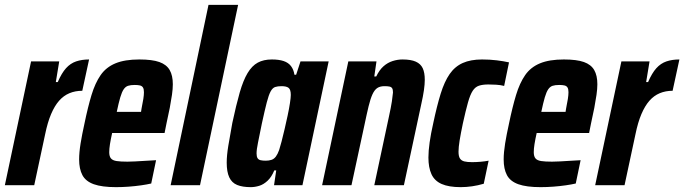

<svg xmlns="http://www.w3.org/2000/svg" viewBox="-28 -763 2819 791"><path d="M-8 0 100 -510H216L202 -425H210Q226 -462 244 -482Q262 -502 285.5 -510Q309 -518 339 -518L311 -389Q282 -389 258 -379Q234 -369 215.5 -348Q197 -327 182.5 -293Q168 -259 158 -210L113 0Z M450 8Q392 8 358.5 -4Q325 -16 311.5 -41.5Q298 -67 298 -106Q298 -135 304 -172Q310 -209 320 -254Q334 -322 349 -371.5Q364 -421 386.5 -453.5Q409 -486 447.5 -502Q486 -518 546 -518Q599 -518 628.5 -507.5Q658 -497 671 -474.5Q684 -452 684 -416Q684 -397 680.5 -372.5Q677 -348 671.5 -319Q666 -290 658 -255L650 -215H434Q428 -188 425 -169Q422 -150 422 -136Q422 -119 429 -110.5Q436 -102 452.5 -99.5Q469 -97 497 -97Q509 -97 529 -98Q549 -99 571.5 -100.5Q594 -102 615 -103L595 -7Q578 -3 553.5 0.5Q529 4 502.5 6Q476 8 450 8ZM453 -302H553L555 -315Q560 -339 562.5 -355.5Q565 -372 565 -383Q565 -396 561 -402.5Q557 -409 548.5 -411Q540 -413 527 -413Q510 -413 499.5 -409.5Q489 -406 481.5 -395Q474 -384 467.5 -362Q461 -340 453 -302Z M675 0 831 -743H953L796 0Z M1005 8Q971 8 949 -1Q927 -10 916.5 -32.5Q906 -55 906 -93Q906 -122 912.5 -162Q919 -202 929 -256Q945 -331 959.5 -381.5Q974 -432 992 -462Q1010 -492 1034 -505Q1058 -518 1092 -518Q1121 -518 1140.5 -511.5Q1160 -505 1171 -490.5Q1182 -476 1185 -455H1192L1210 -510H1326L1218 0H1101L1110 -61H1102Q1091 -34 1074.5 -18.5Q1058 -3 1040 2.5Q1022 8 1005 8ZM1067 -101Q1080 -101 1090.5 -104.5Q1101 -108 1108.5 -118Q1116 -128 1122 -145Q1126 -157 1132 -180Q1138 -203 1144.5 -231Q1151 -259 1157 -287Q1163 -315 1166.5 -338Q1170 -361 1170 -372Q1170 -394 1161 -401Q1152 -408 1132 -408Q1116 -408 1105.5 -404.5Q1095 -401 1087 -386.5Q1079 -372 1071 -341Q1063 -310 1051 -255Q1041 -205 1035 -176Q1029 -147 1029 -131Q1029 -118 1033 -111.5Q1037 -105 1045.5 -103Q1054 -101 1067 -101Z M1299 0 1407 -510H1523L1514 -448H1522Q1535 -475 1552 -490Q1569 -505 1589.5 -511.5Q1610 -518 1630 -518Q1665 -518 1685 -509Q1705 -500 1713.5 -482Q1722 -464 1722 -434Q1722 -416 1718.5 -391.5Q1715 -367 1708 -336L1636 0H1514L1574 -281Q1583 -322 1586.5 -345.5Q1590 -369 1591 -382Q1591 -394 1587.5 -399.5Q1584 -405 1576 -406.5Q1568 -408 1556 -408Q1538 -408 1526.5 -400.5Q1515 -393 1506.5 -374.5Q1498 -356 1490.5 -325Q1483 -294 1473 -246L1420 0Z M1870 8Q1821 8 1791.5 -5Q1762 -18 1749.5 -45.5Q1737 -73 1737 -114Q1737 -141 1742 -176.5Q1747 -212 1757 -256Q1772 -327 1787.5 -377Q1803 -427 1824.5 -458Q1846 -489 1878.5 -503.5Q1911 -518 1958 -518Q1990 -518 2018.5 -514.5Q2047 -511 2069 -506L2049 -409Q2034 -413 2016 -414Q1998 -415 1984 -415Q1961 -415 1945.5 -410Q1930 -405 1919.5 -389Q1909 -373 1900 -341Q1891 -309 1879 -255Q1870 -212 1865.5 -184Q1861 -156 1861 -138Q1861 -119 1867 -110Q1873 -101 1885 -98Q1897 -95 1917 -95Q1933 -95 1951 -96.5Q1969 -98 1985 -101L1965 -6Q1941 1 1917 4.5Q1893 8 1870 8Z M2199 8Q2141 8 2107.5 -4Q2074 -16 2060.5 -41.5Q2047 -67 2047 -106Q2047 -135 2053 -172Q2059 -209 2069 -254Q2083 -322 2098 -371.5Q2113 -421 2135.5 -453.5Q2158 -486 2196.5 -502Q2235 -518 2295 -518Q2348 -518 2377.5 -507.5Q2407 -497 2420 -474.5Q2433 -452 2433 -416Q2433 -397 2429.5 -372.5Q2426 -348 2420.5 -319Q2415 -290 2407 -255L2399 -215H2183Q2177 -188 2174 -169Q2171 -150 2171 -136Q2171 -119 2178 -110.5Q2185 -102 2201.5 -99.5Q2218 -97 2246 -97Q2258 -97 2278 -98Q2298 -99 2320.5 -100.5Q2343 -102 2364 -103L2344 -7Q2327 -3 2302.5 0.5Q2278 4 2251.5 6Q2225 8 2199 8ZM2202 -302H2302L2304 -315Q2309 -339 2311.5 -355.5Q2314 -372 2314 -383Q2314 -396 2310 -402.5Q2306 -409 2297.5 -411Q2289 -413 2276 -413Q2259 -413 2248.5 -409.5Q2238 -406 2230.5 -395Q2223 -384 2216.5 -362Q2210 -340 2202 -302Z M2424 0 2532 -510H2648L2634 -425H2642Q2658 -462 2676 -482Q2694 -502 2717.5 -510Q2741 -518 2771 -518L2743 -389Q2714 -389 2690 -379Q2666 -369 2647.5 -348Q2629 -327 2614.5 -293Q2600 -259 2590 -210L2545 0Z"/></svg>

Font: Saira Condensed
Style: Bold Italic
Weight: 700
Width: 3
Italic angle: -12°
Designer: Hector Gatti with collaboration of the Omnibus-Type team
Foundry: Omnibus-Type
Version: Version 1.101